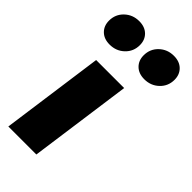

<svg xmlns="http://www.w3.org/2000/svg" viewBox="-268 -879 940 940"><g transform="rotate(45 202.0 -409.0)"><path d="M198 0H4L78 -534H272ZM-14 -715Q-14 -759 17 -788.5Q48 -818 93 -818Q132 -818 155 -795.5Q178 -773 178 -737Q178 -693 147 -663.5Q116 -634 71 -634Q32 -634 9 -656.5Q-14 -679 -14 -715ZM226 -715Q226 -759 257 -788.5Q288 -818 333 -818Q372 -818 395 -795.5Q418 -773 418 -737Q418 -693 387 -663.5Q356 -634 311 -634Q272 -634 249 -656.5Q226 -679 226 -715Z"/></g></svg>

Font: FiraGO Heavy
Style: Italic
Weight: 900
Italic angle: -8°
Designer: bBox Type GmbH
Foundry: bBox Type GmbH
Version: Version 1.001